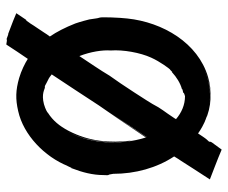

<svg xmlns="http://www.w3.org/2000/svg" viewBox="-78 -612 733 618"><g transform="rotate(90 289.0 -302.5)"><path d="M539 -300C539 -371 520 -440 483 -496C489 -506 494 -514 497 -518C518 -550 529 -569 557 -611C532 -621 496 -634 461 -649C450 -633 436 -616 436 -614C436 -604 435 -612 419 -588C417 -586 413 -578 409 -573C297 -653 127 -611 58 -426C107 -558 223 -638 344 -604C353 -602 362 -599 368 -596C324 -616 274 -619 227 -605C118 -573 51 -460 39 -345C36 -320 34 -263 36 -257C40 -243 37 -253 42 -223C42 -222 50 -192 55 -178C68 -145 82 -118 97 -96C92 -90 88 -83 84 -77L70 -56C66 -51 59 -39 53 -30L54 -32C45 -19 44 -17 45 -20C46 -24 44 -21 22 12C53 25 36 18 88 38C91 38 91 38 104 43C106 43 106 42 108 43C108 41 118 44 121 44H123C138 21 153 -2 169 -25C183 -16 207 -4 231 3C270 14 298 15 337 6C414 -11 484 -79 514 -154C514 -153 513 -152 513 -151L520 -166C520 -164 520 -162 522 -169C534 -200 543 -234 543 -268C544 -289 543 -282 542 -286C541 -286 540 -296 539 -300ZM333 -608C302 -615 270 -614 241 -607C270 -615 302 -615 333 -608ZM346 -604 349 -603C348 -603 347 -604 346 -604ZM368 -596 375 -593C374 -594 371 -595 368 -596ZM481 -499 541 -589ZM165 -422C178 -451 200 -480 204 -484L203 -482C219 -498 206 -484 213 -490C227 -503 247 -516 266 -521C266 -522 267 -522 268 -523C276 -525 274 -524 277 -525C279 -526 278 -526 279 -527C279 -528 286 -530 289 -531C317 -531 342 -520 363 -502L360 -497C338 -463 330 -457 314 -426C311 -420 249 -323 223 -288C206 -259 181 -223 160 -191C146 -227 140 -265 142 -292C139 -332 149 -387 165 -422ZM421 -408C421 -408 421 -408 421 -407L338 -282C367 -327 395 -369 421 -408ZM398 -145C430 -197 442 -268 436 -332C435 -343 434 -352 432 -360C440 -288 436 -224 400 -155C385 -127 368 -106 343 -90C342 -88 332 -82 315 -77C281 -68 266 -80 261 -80C256 -79 255 -81 247 -85C229 -94 232 -92 219 -102C253 -153 287 -205 319 -254C332 -272 379 -341 422 -405C448 -323 444 -219 398 -145ZM414 -181C428 -213 435 -252 436 -287C434 -245 426 -209 414 -181Z"/></g></svg>

Font: HIVNotRetro
Style: Regular
Weight: 400
Designer: Feorag
Foundry: Feorag
Version: Version 1.000;PS 001.000;hotconv 1.0.88;makeotf.lib2.5.64775